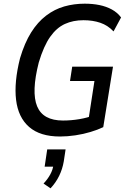

<svg xmlns="http://www.w3.org/2000/svg" viewBox="-20 -734 699 1045"><path d="M307 9Q198 9 138.5 -43Q79 -95 67.5 -190.5Q56 -286 89 -417Q114 -501 149.5 -557.5Q185 -614 231 -649Q277 -684 330 -699Q383 -714 441 -714Q484 -714 521 -706.5Q558 -699 588.5 -682.5Q619 -666 639 -639L598 -563Q567 -596 526 -610Q485 -624 434 -624Q378 -624 333 -603.5Q288 -583 253 -533.5Q218 -484 191 -394Q150 -233 182 -155.5Q214 -78 323 -78Q367 -78 412 -85.5Q457 -93 497 -109L459 -66L494 -293H361L373 -371H595L542 -42Q513 -28 473.5 -16Q434 -4 390.5 2.5Q347 9 307 9ZM255 291 217 265Q239 242 253.5 215.5Q268 189 271 162L283 173H223L237 79H337L327 145Q320 186 302 223Q284 260 255 291Z"/></svg>

Font: Nunito Sans 7pt Condensed SemiBold
Style: Italic
Weight: 600
Width: 3
Italic angle: -9°
Designer: Vernon Adams
Foundry: Vernon Adams
Version: Version 3.101;gftools[0.9.27]